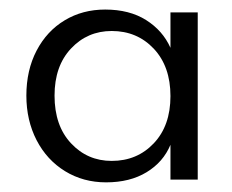

<svg xmlns="http://www.w3.org/2000/svg" viewBox="-20 -729 485 402"><path d="M35.2 -528.8Q35.2 -582 56.6 -623Q78.1 -664.1 115.5 -686.5Q152.8 -709 200.2 -709Q251 -709 285.9 -687Q320.8 -665 336.9 -628.9V-703.1H394V-353H336.9V-425.8Q321.8 -389.6 286.9 -368.4Q252 -347.2 202.1 -347.2Q154.3 -347.2 116.2 -370.6Q78.1 -394 56.6 -435.5Q35.2 -477.1 35.2 -528.8ZM94.2 -528.8Q94.2 -465.8 128.7 -429Q163.1 -392.1 213.9 -392.1Q267.1 -392.1 302 -429Q336.9 -465.8 336.9 -527.8Q336.9 -589.8 302 -627Q267.1 -664.1 213.9 -664.1Q163.1 -664.1 128.7 -627.4Q94.2 -590.8 94.2 -528.8Z"/></svg>

Font: Poppins Light
Style: Regular
Weight: 300
Designer: Ninad Kale (Devanagari), Jonny Pinhorn (Latin)
Foundry: Indian Type Foundry
Version: 4.004